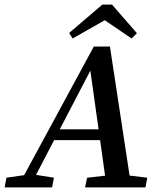

<svg xmlns="http://www.w3.org/2000/svg" viewBox="-46 -813 693 833"><path d="M-26 0 -18 -42 79 -56H100L188 -42L180 0ZM30 0 361 -611H431L524 0H417L343 -528L365 -543L82 0ZM173 -205 189 -252H443L439 -205ZM323 0 332 -42 456 -56H477L593 -42L585 0ZM440 -793 548 -669 525 -646 372 -750H452L269 -646L254 -670L398 -793Z"/></svg>

Font: Lisu Bosa
Style: Bold Italic
Weight: 700
Italic angle: -19°
Designer: David Morse, Annie Olsen, Victor Gaultney, Frank Grießhammer (Latin)
Foundry: SIL International
Version: Version 2.000